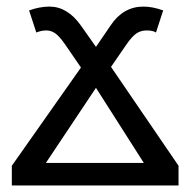

<svg xmlns="http://www.w3.org/2000/svg" viewBox="-20 -566 581 586"><path d="M130.9 -545.9Q186 -545.9 227.1 -487.8L272.9 -422.9L317.9 -488.8Q356 -545.9 418 -545.9Q445.3 -545.9 478 -534.2L456.1 -466.8Q446.3 -473.1 427.7 -473.1Q409.2 -473.1 395.5 -463.4Q381.8 -453.6 365.2 -429.2L318.8 -361.8L524.9 -60.1V0H16.1V-60.1L227.1 -359.9L178.2 -431.2Q160.6 -456.1 148.2 -464.6Q135.7 -473.1 121.1 -473.1Q106.4 -473.1 90.8 -466.8L68.8 -534.2Q101.6 -545.9 130.9 -545.9ZM120.1 -68.8H418.9L272.9 -297.9Z"/></svg>

Font: NotoSans
Style: Regular
Weight: 400
Designer: Monotype Design team
Foundry: Monotype Imaging Inc.
Version: Version 1.04